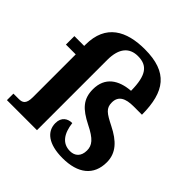

<svg xmlns="http://www.w3.org/2000/svg" viewBox="-201 -934 1107 1107"><g transform="rotate(45 353.0 -380.0)"><path d="M469 10C594 10 667 -47 667 -154C667 -230 619 -279 537 -320C468 -355 443 -371 443 -418C443 -472 483 -491 548 -491H616C615 -678 549 -770 361 -770C213 -770 100 -713 100 -546V-536H20V-467H100V-118C100 -61 78 -53 49 -53H6V0H251V-573C251 -670 293 -714 361 -714C437 -714 473 -671 474 -544C380 -537 312 -493 312 -395C312 -315 352 -274 437 -231C516 -192 538 -163 538 -121C538 -73 510 -49 471 -49C407 -49 375 -98 366 -173C331 -173 297 -154 297 -104C297 -36 354 10 469 10Z"/></g></svg>

Font: Noto Serif Malayalam
Style: Bold
Weight: 700
Designer: Indian type Foundry, Jelle Bosma, Monotype Design Team
Foundry: Monotype Imaging Inc.
Version: Version 2.104